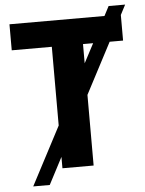

<svg xmlns="http://www.w3.org/2000/svg" viewBox="-57 -806 698 926"><g transform="rotate(-5 292.0 -342.5)"><path d="M480 -714 504 -760H584L559 -712V-588H494L365 -342V0H214V-55L146 75H66L214 -207V-588H20V-714ZM365 -495 414 -588H365Z"/></g></svg>

Font: BC Sans
Style: Bold
Weight: 700
Designer: Monotype Design Team
Province of B.C.
Foundry: Monotype Imaging Inc.
Version: Version 2.000;GOOG;noto-source:20170915:90ef993387c0